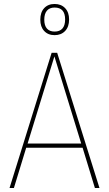

<svg xmlns="http://www.w3.org/2000/svg" viewBox="-20 -947 549 967"><path d="M458 0 396 -203H112L50 0H28L240 -681H268L481 0ZM119 -224H389L254 -663ZM328 -849Q328 -812 308 -791Q288 -770 255 -770Q222 -770 202.5 -791Q183 -812 183 -848Q183 -885 202.5 -906Q222 -927 255 -927Q288 -927 308 -906Q328 -885 328 -849ZM203 -848Q203 -818 216.5 -803Q230 -788 255 -788Q281 -788 294.5 -803.5Q308 -819 308 -849Q308 -909 255 -909Q230 -909 216.5 -893.5Q203 -878 203 -848Z"/></svg>

Font: Fira Sans Condensed Thin
Style: Regular
Weight: 250
Width: 3
Designer: Carrois Corporate & Edenspiekermann AG
Foundry: Carrois Corporate GbR & Edenspiekermann AG
Version: Version 4.203